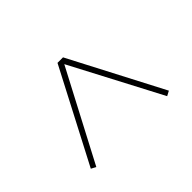

<svg xmlns="http://www.w3.org/2000/svg" viewBox="-76 -754 640 640"><g transform="rotate(-45 244.0 -434.5)"><path d="M60 -275 231 -603H257L428 -275L411 -266L244 -584L77 -266Z"/></g></svg>

Font: Grenze Thin
Style: Regular
Weight: 250
Designer: Renata Polastri
Foundry: Omnibus-Type
Version: Version 1.002; ttfautohint (v1.8)